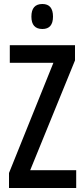

<svg xmlns="http://www.w3.org/2000/svg" viewBox="-20 -940 421 960"><path d="M361 0H25V-75L247 -626H29V-714H355V-638L131 -89H361ZM192 -920Q245 -920 245 -857Q245 -795 192 -795Q137 -795 137 -857Q137 -920 192 -920Z"/></svg>

Font: Noto Sans Thai Looped ExtraCondensed Medium
Style: Regular
Weight: 500
Width: 2
Designer: Sasikarn Vongin, Ben Mitchell
Foundry: The Fontpad Ltd
Version: Version 1.001; ttfautohint (v1.8.4.7-5d5b)